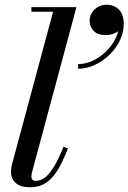

<svg xmlns="http://www.w3.org/2000/svg" viewBox="-20 -780 542 810"><path d="M107.5 10Q66 10 46.2 -8Q26.5 -26 26.5 -54.5Q26.5 -66 28 -74.8Q29.5 -83.5 31.5 -90L204 -730.5H112.5V-750H302.5L115 -53Q114 -48.5 113.2 -44Q112.5 -39.5 112.5 -36Q112.5 -17 131 -17Q151.5 -17 170.2 -31.5Q189 -46 208 -77.2Q227 -108.5 247.5 -160.5L266.5 -154Q244.5 -96.5 221.8 -60.2Q199 -24 171.5 -7Q144 10 107.5 10ZM309.5 -490V-509.5Q340.5 -509.5 372 -524.2Q403.5 -539 429.2 -564.5Q455 -590 469.5 -622Q484 -654 481.5 -688H500Q500 -670.5 489 -658Q478 -645.5 460.8 -638.8Q443.5 -632 426 -632Q392 -632 375 -649.8Q358 -667.5 358 -693Q358 -711 367.5 -726.2Q377 -741.5 393.2 -750.8Q409.5 -760 430 -760Q461 -760 481.5 -739.8Q502 -719.5 502 -678.5Q502 -642.5 485.5 -608.8Q469 -575 441.2 -548.2Q413.5 -521.5 379.2 -505.8Q345 -490 309.5 -490Z"/></svg>

Font: Bodoni Moda 11pt Medium
Style: Italic
Weight: 500
Italic angle: -13°
Designer: Owen Earl
Foundry: indestructible type
Version: Version 2.004